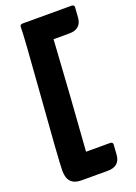

<svg xmlns="http://www.w3.org/2000/svg" viewBox="-172 -808 751 1060"><g transform="rotate(-20 204.0 -277.5)"><path d="M114 185Q33 185 33 100Q33 45 66 -377Q89 -670 89 -725Q89 -740 105 -740H392Q408 -740 408 -726L404 -667Q399 -600 328 -600H236Q216 -274 192 45H333Q349 45 349 59L345 118Q340 185 269 185Z"/></g></svg>

Font: PoetsenOne
Style: Regular
Weight: 400
Designer: Rodrigo Fuenzalida, Pablo Impallari
Foundry: Pablo Impallari, Rodrigo Fuenzalida
Version: Version 1.000